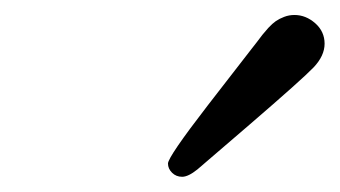

<svg xmlns="http://www.w3.org/2000/svg" viewBox="-20 -767 451 255"><path d="M203.1 -549.8Q203.1 -558.6 255.9 -627Q290 -670.9 314.9 -703.1Q315.9 -704.1 321 -710.9Q326.2 -717.8 328.6 -720.9Q331.1 -724.1 336.4 -730Q341.8 -735.8 346.4 -739Q351.1 -742.2 357.4 -744.6Q363.8 -747.1 371.1 -747.1Q386.2 -747.1 398.7 -736.1Q411.1 -725.1 411.1 -709Q411.1 -692.9 396.5 -677.5Q381.8 -662.1 311 -601.1Q269 -564.9 242.2 -542Q230 -532.2 221.9 -532.2Q213.9 -532.2 208.5 -537.6Q203.1 -543 203.1 -549.8Z"/></svg>

Font: CMU Concrete
Style: BoldItalic
Weight: 700
Italic angle: -14.04°
Version: Version 0.7.0